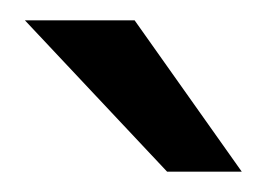

<svg xmlns="http://www.w3.org/2000/svg" viewBox="-20 -760 264 189"><path d="M218 -591H144.5L4.5 -740H112.5Z"/></svg>

Font: 1883 Sans
Style: Regular
Weight: 400
Designer: 1883 Sans project is a fork of Public Sans.
Version: Version 1.009